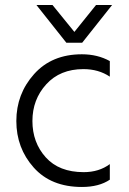

<svg xmlns="http://www.w3.org/2000/svg" viewBox="-20 -732 512 764"><path d="M307 -562H244L125 -712H189L276 -605L362 -712H426ZM306 12Q183 12 114 -65.5Q45 -143 45 -250.5Q45 -358 115.5 -437Q186 -516 306 -516Q368 -516 417 -489V-427Q372 -457 312 -457Q219 -457 164 -396.5Q109 -336 109 -250.5Q109 -165 162 -106Q215 -47 313 -47Q374 -47 417 -79V-17Q374 12 306 12Z"/></svg>

Font: Hind Mysuru Light
Style: Regular
Weight: 300
Designer: Manushi Parikh, Hitesh Malaviya
Foundry: Indian Type Foundry
Version: Version 0.703;PS 1.0;hotconv 1.0.86;makeotf.lib2.5.63406